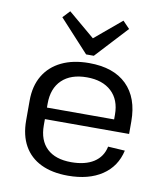

<svg xmlns="http://www.w3.org/2000/svg" viewBox="-87 -851 805 931"><g transform="rotate(10 316.0 -385.5)"><path d="M310 7.9Q231.9 7.9 177.1 -18.7Q122.3 -45.2 93.4 -96.4Q64.5 -147.6 64.5 -221.4V-318.6Q64.5 -390.7 95.1 -441.9Q125.6 -493.1 182.4 -520.5Q239.1 -547.9 317.9 -547.9Q438.3 -547.9 503 -484.4Q567.6 -420.8 567.6 -304.5V-243H135.8V-299.8H497.9L483.8 -277.6V-323.5Q483.8 -396.4 440 -437.1Q396.1 -477.9 319.1 -477.9Q240.2 -477.9 196.6 -436.2Q153 -394.5 153 -319.3V-212.7Q153 -138.5 194.8 -98.9Q236.7 -59.4 314.1 -59.4Q383.1 -59.4 425.4 -86.6Q467.6 -113.8 478 -164.8L561.2 -159.7Q543.2 -79.3 477.5 -35.7Q411.8 7.9 310 7.9ZM479.1 -744.2 333.3 -586.6H295.3L150.5 -744.2L183.4 -779.3L335.5 -651.1H292.4L445.3 -779.3Z"/></g></svg>

Font: Pathway Extreme 8pt Thin 12pt
Style: Regular
Weight: 100
Version: Version 1.001;gftools[0.9.26]